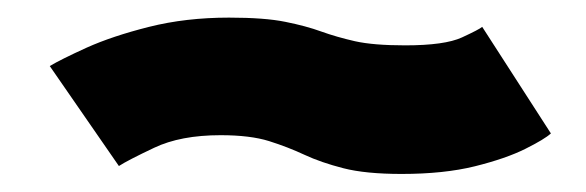

<svg xmlns="http://www.w3.org/2000/svg" viewBox="-20 -455 665 218"><path d="M436 -257.5Q395 -257.5 369.8 -264Q344.5 -270.5 325.8 -279.2Q307 -288 285.5 -294.8Q264 -301.5 230.5 -301.5Q185 -301.5 155 -287.2Q125 -273 115 -266.5L36.5 -380Q49 -387.5 78.2 -400.8Q107.5 -414 149.2 -424.5Q191 -435 240 -435Q280.5 -435 304 -430.2Q327.5 -425.5 344.8 -419.2Q362 -413 383 -408.2Q404 -403.5 440 -403.5Q485 -403.5 504.5 -412.5Q524 -421.5 527.5 -424.5L605.5 -303.5Q598.5 -297 576.5 -286Q554.5 -275 519.2 -266.2Q484 -257.5 436 -257.5Z"/></svg>

Font: Anybody UltraExpanded Regular
Style: Bold Italic
Weight: 700
Width: 9
Italic angle: -10°
Designer: Tyler Finck
Foundry: Etcetera Type Company
Version: Version 1.010; ttfautohint (v1.8.3) -l 8 -r 50 -G 200 -x 14 